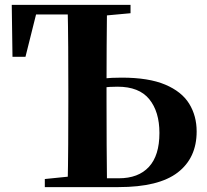

<svg xmlns="http://www.w3.org/2000/svg" viewBox="-20 -764 845 784"><path d="M337 0V-36H465Q545 -36 588 -82.5Q631 -129 631 -221Q631 -308 589.5 -359Q548 -410 460 -410Q428 -410 397.5 -406.5Q367 -403 336 -395V-432Q368 -440 401.5 -443.5Q435 -447 477 -447Q587 -447 654.5 -418.5Q722 -390 752.5 -340.5Q783 -291 783 -227Q783 -119 705.5 -59.5Q628 0 464 0ZM256 0Q258 -87 258.5 -174.5Q259 -262 259 -349V-394Q259 -483 258.5 -570.5Q258 -658 256 -744H417Q416 -657 415.5 -573.5Q415 -490 415 -423V-349Q415 -260 415.5 -173Q416 -86 417 0ZM31 -532 28 -744H378V-705H61L137 -744L84 -532ZM163 0V-33L321 -49H337V0ZM336 -696V-744H513V-710L361 -696Z"/></svg>

Font: Noto Serif JP ExtraBold
Style: Regular
Weight: 800
Designer: Ryoko NISHIZUKA 西塚涼子 (kana & ideographs); Frank Grießhammer (Latin, Greek & Cyrillic); Wenlong ZHANG 张文龙 (bopomofo); San
Foundry: Adobe
Version: Version 2.003-H1;hotconv 1.1.1;makeotfexe 2.6.0